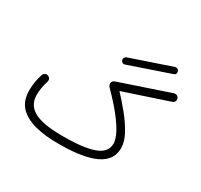

<svg xmlns="http://www.w3.org/2000/svg" viewBox="-159 -964 1248 1192"><g transform="rotate(30 465.0 -368.0)"><path d="M470.2 -627.9C474.6 -614.7 485.4 -611.8 491.7 -611.8C494.1 -611.8 497.1 -612.3 499.5 -613.3L789.6 -712.4C800.3 -715.8 805.7 -722.2 805.7 -731.4C805.7 -734.4 805.2 -737.3 804.2 -740.7C800.8 -753.9 790 -756.3 782.7 -756.3C780.3 -756.3 778.3 -755.9 775.9 -755.4L486.3 -657.2C474.6 -653.3 469.2 -642.6 469.2 -634.8C469.2 -632.3 469.7 -630.4 470.2 -627.9ZM64 -178.2C64 -128.9 77.6 -89.8 104.5 -61C158.7 -3.4 258.8 19.5 387.2 19.5C476.6 19.5 563 11.7 629.4 -13.2C695.8 -38.1 737.8 -81.1 737.8 -150.9C737.8 -181.6 728.5 -214.4 709.5 -249C690.4 -283.7 667 -318.4 638.2 -354C609.4 -389.2 580.6 -422.4 551.3 -453.6L868.2 -559.1C883.3 -563.5 887.7 -574.7 887.7 -584C887.7 -586.4 887.2 -589.4 886.2 -592.8C882.3 -608.4 869.6 -611.8 861.3 -611.8C857.4 -611.8 853.5 -611.3 849.1 -609.9L497.6 -491.2C484.4 -486.8 477.5 -478 477.5 -464.8C477.5 -453.1 482.9 -446.8 492.2 -437C575.2 -353 683.1 -229 683.1 -151.4C683.1 -100.6 646 -70.8 588.9 -55.2C531.7 -39.1 459 -34.7 386.7 -34.7C226.6 -34.7 118.2 -64.5 118.2 -176.8C118.2 -208.5 123.5 -242.2 134.8 -277.3C136.2 -282.2 137.2 -286.6 137.2 -290.5C137.2 -300.8 131.8 -308.6 121.1 -314C117.7 -315.9 113.8 -316.9 109.9 -316.9C104 -316.9 91.8 -314.9 84.5 -299.8C70.8 -260.3 64 -219.7 64 -178.2Z"/></g></svg>

Font: Mikhak Light
Style: Regular
Weight: 300
Designer: Amin Abedi
Version: Version 3.2